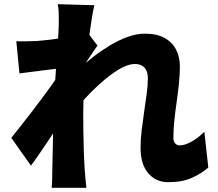

<svg xmlns="http://www.w3.org/2000/svg" viewBox="-20 -840 1040 918"><path d="M976 -39Q944 -11 898 10Q852 31 785 31Q725 31 688.5 -12Q652 -55 652 -134Q652 -174 657.5 -218.5Q663 -263 669.5 -307.5Q676 -352 681.5 -392.5Q687 -433 687 -466Q687 -499 671 -516.5Q655 -534 626 -534Q591 -534 548 -508Q505 -482 460.5 -442Q416 -402 376.5 -358Q337 -314 310 -278L308 -463Q326 -482 355.5 -509Q385 -536 422.5 -565.5Q460 -595 502.5 -621Q545 -647 588.5 -663Q632 -679 673 -679Q731 -679 768 -658Q805 -637 822.5 -601.5Q840 -566 840 -523Q840 -484 835.5 -440Q831 -396 824.5 -351.5Q818 -307 813.5 -263Q809 -219 809 -180Q809 -164 817.5 -154.5Q826 -145 840 -145Q863 -145 894.5 -162Q926 -179 957 -210ZM274 -514Q255 -512 230 -509Q205 -506 177.5 -502.5Q150 -499 123 -495.5Q96 -492 73 -489L58 -643Q82 -642 104 -642.5Q126 -643 157 -644Q183 -646 217.5 -650Q252 -654 287.5 -659.5Q323 -665 353.5 -671Q384 -677 400 -683L446 -622Q438 -611 425.5 -592.5Q413 -574 400.5 -555Q388 -536 379 -523L305 -306Q289 -284 266 -250Q243 -216 218 -178.5Q193 -141 169.5 -106.5Q146 -72 128 -48L34 -181Q53 -205 77 -235Q101 -265 127 -299Q153 -333 178.5 -367Q204 -401 226.5 -432.5Q249 -464 266 -489L267 -501ZM261 -722Q261 -746 261 -770.5Q261 -795 256 -820L431 -815Q425 -789 418 -745.5Q411 -702 404 -647Q397 -592 391 -532Q385 -472 381.5 -412Q378 -352 378 -298Q378 -260 378.5 -215.5Q379 -171 380.5 -123.5Q382 -76 385 -28Q386 -15 388.5 12Q391 39 393 58H227Q229 38 229.5 12.5Q230 -13 230 -25Q231 -74 232 -118.5Q233 -163 234 -214Q235 -265 237 -332Q238 -355 240 -389Q242 -423 244.5 -463.5Q247 -504 250 -545Q253 -586 255.5 -622.5Q258 -659 259.5 -685.5Q261 -712 261 -722Z"/></svg>

Font: Noto Sans SC Black
Style: Regular
Weight: 900
Designer: Ryoko NISHIZUKA  (kana, bopomofo & ideographs); Paul D. Hunt (Latin, Greek & Cyrillic); Sandoll Communications , Soo-you
Foundry: Adobe
Version: Version 2.004-H2;hotconv 1.0.118;makeotfexe 2.5.65603